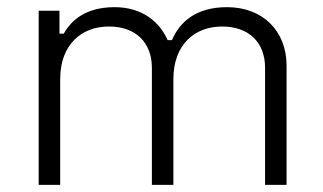

<svg xmlns="http://www.w3.org/2000/svg" viewBox="-20 -516 902 536"><path d="M88 0H148V-295C148 -391 207 -442 284 -442C360 -442 404 -396 404 -327V0H464V-295C464 -391 523 -442 600 -442C676 -442 720 -396 720 -327V0H780V-333C780 -430 713 -496 614 -496C527 -496 482 -455 460 -404H448C426 -454 378 -496 300 -496C218 -496 178 -458 158 -422H146V-486H88Z"/></svg>

Font: Meta Space Icons Icons
Style: Regular
Weight: 400
Designer: Meta Pool / Florian Karsten
Foundry: Meta Pool / Florian Karsten
Version: Version 2.000;Glyphs 3.2 (3187)